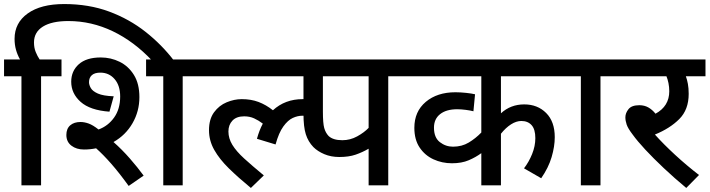

<svg xmlns="http://www.w3.org/2000/svg" viewBox="-20 -916 3507 949"><path d="M86 -539H0V-622H79Q66 -645 59 -670Q52 -695 52 -724Q52 -803 117 -849.5Q182 -896 297 -896Q419 -896 519 -859Q619 -822 699.5 -758.5Q780 -695 841 -615H733Q643 -711 537.5 -761.5Q432 -812 318 -812Q236 -812 192 -784.5Q148 -757 148 -706Q148 -680 156.5 -659Q165 -638 176 -622H284V-539H183V0H86Z M395 -177Q358 -177 333 -196Q308 -215 308 -249Q308 -280 327 -296.5Q346 -313 378 -313Q397 -313 418 -305.5Q439 -298 467 -276Q514 -293 544 -335Q574 -377 574 -439Q574 -493 546.5 -525Q519 -557 476 -557Q448 -557 434 -544.5Q420 -532 420 -510Q420 -496 429 -480.5Q438 -465 464 -453.5Q490 -442 542 -440L521 -364Q425 -371 378.5 -412.5Q332 -454 332 -512Q332 -565 369.5 -598.5Q407 -632 478 -632Q528 -632 571.5 -610.5Q615 -589 642 -545.5Q669 -502 669 -436Q669 -366 635 -307Q601 -248 541 -214Q583 -177 621.5 -133Q660 -89 690 -48L616 3Q569 -62 529.5 -107Q490 -152 455 -183Q426 -177 395 -177ZM883 -539V0H787V-539H702V-622H984V-539Z M970 -622H1498V-539H970ZM1512 -338Q1495 -344 1474 -344Q1451 -344 1427 -333Q1403 -322 1380.5 -291Q1358 -260 1342 -202L1250 -230Q1261 -271 1279 -305Q1258 -321 1236 -331Q1214 -341 1187 -341Q1149 -341 1129 -320Q1109 -299 1109 -266Q1109 -232 1128.5 -200Q1148 -168 1187 -132.5Q1226 -97 1284 -49L1220 13Q1158 -38 1111.5 -83.5Q1065 -129 1039 -175Q1013 -221 1013 -272Q1013 -327 1038 -361Q1063 -395 1100.5 -410.5Q1138 -426 1175 -426Q1221 -426 1258 -412Q1295 -398 1329 -371Q1389 -426 1476 -426Q1491 -426 1507 -423.5Q1523 -421 1534 -417Z M1899 -539V0H1802V-181Q1771 -163 1737.5 -151.5Q1704 -140 1657 -140Q1616 -140 1583 -154Q1550 -168 1529 -189Q1503 -216 1491.5 -252.5Q1480 -289 1480 -354V-539H1404V-622H2000V-539ZM1802 -539H1576V-364Q1576 -307 1582.5 -283.5Q1589 -260 1604 -244Q1626 -223 1672 -223Q1711 -223 1745.5 -242Q1780 -261 1802 -284Z M2780 -539H2456V-356Q2504 -400 2571 -400Q2637 -400 2679.5 -357.5Q2722 -315 2722 -238Q2722 -192 2706.5 -139.5Q2691 -87 2655 -35L2570 -84Q2594 -115 2610 -154.5Q2626 -194 2626 -233Q2626 -277 2607.5 -297.5Q2589 -318 2557 -318Q2532 -318 2506 -301.5Q2480 -285 2456 -255V0H2359V-159Q2332 -139 2297 -124Q2262 -109 2214 -109Q2165 -109 2122.5 -128.5Q2080 -148 2054 -187Q2028 -226 2028 -284Q2028 -365 2084.5 -412.5Q2141 -460 2231 -460Q2255 -460 2283.5 -457Q2312 -454 2328 -450L2320 -366Q2305 -370 2282 -373Q2259 -376 2240 -376Q2186 -376 2155.5 -352Q2125 -328 2125 -285Q2125 -236 2154 -213.5Q2183 -191 2219 -191Q2263 -191 2297 -211.5Q2331 -232 2359 -261V-539H1985V-622H2780Z M2948 -539V0H2851V-539H2765V-622H3049V-539Z M3435 -51 3372 13Q3313 -36 3261 -85Q3209 -134 3169.5 -176.5Q3130 -219 3107 -251Q3084 -281 3077.5 -300Q3071 -319 3071 -336Q3071 -357 3086.5 -376.5Q3102 -396 3140 -396Q3165 -396 3184.5 -385Q3204 -374 3220 -354Q3288 -391 3288 -465Q3288 -486 3284 -505.5Q3280 -525 3274 -539H3034V-622H3467V-539H3370Q3376 -523 3380 -501.5Q3384 -480 3384 -452Q3384 -374 3337.5 -327.5Q3291 -281 3217 -251Q3260 -203 3317 -150.5Q3374 -98 3435 -51Z"/></svg>

Font: Noto Sans Medium
Style: Regular
Weight: 500
Designer: Monotype Design Team
Foundry: Monotype Imaging Inc.
Version: Version 2.007